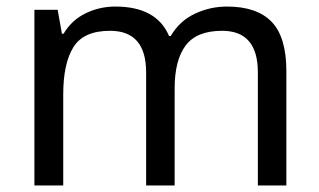

<svg xmlns="http://www.w3.org/2000/svg" viewBox="-20 -566 975 586"><path d="M673 -546Q764 -546 809 -499.5Q854 -453 854 -349V0H767V-345Q767 -472 658 -472Q580 -472 546.5 -427Q513 -382 513 -296V0H426V-345Q426 -472 316 -472Q235 -472 204 -422Q173 -372 173 -278V0H85V-536H156L169 -463H174Q199 -505 241.5 -525.5Q284 -546 332 -546Q458 -546 496 -456H501Q528 -502 574.5 -524Q621 -546 673 -546Z"/></svg>

Font: Noto Sans Buhid
Style: Regular
Weight: 400
Designer: Monotype Design Team
Foundry: Monotype Imaging Inc.
Version: Version 2.001